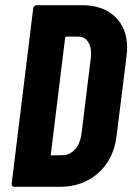

<svg xmlns="http://www.w3.org/2000/svg" viewBox="-20 -720 510 740"><path d="M25 -12 108 -688Q109 -693 112.5 -696.5Q116 -700 121 -700H296Q377 -700 423.5 -655.5Q470 -611 470 -536Q470 -526 468 -506L429 -194Q418 -106 358.5 -53Q299 0 210 0H35Q30 0 27 -3.5Q24 -7 25 -12ZM180 -121 224 -122Q250 -123 269.5 -145Q289 -167 294 -203L330 -497Q331 -503 331 -514Q331 -544 317.5 -561.5Q304 -579 279 -579H236Q231 -579 231 -574L176 -126Q174 -121 180 -121Z"/></svg>

Font: Barlow Condensed
Style: Bold Italic
Weight: 700
Width: 3
Italic angle: -7°
Designer: Jeremy Tribby
Foundry: Tribby Type
Version: Version 1.408